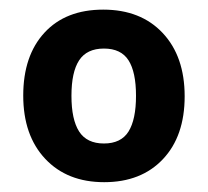

<svg xmlns="http://www.w3.org/2000/svg" viewBox="-20 -742 428 395"><path d="M142.8 -617.9Q127 -593.8 127 -544.9Q127 -496.1 142.8 -471.4Q158.7 -446.8 193.8 -446.8Q229 -446.8 244.4 -471.4Q259.8 -496.1 259.8 -544.9Q259.8 -593.8 244.4 -617.9Q229 -642.1 193.8 -642.1Q158.7 -642.1 142.8 -617.9ZM314.7 -674.1Q359.9 -626 359.9 -543.9Q359.9 -461.9 315.2 -414.6Q270.5 -367.2 194.3 -367.2Q118.2 -367.2 73 -415.3Q27.8 -463.4 27.8 -545.4Q27.8 -627.4 71.5 -674.8Q115.2 -722.2 192.4 -722.2Q269.5 -722.2 314.7 -674.1Z"/></svg>

Font: NotoSans-Bold
Style: Bold
Weight: 700
Designer: Monotype Design team
Foundry: Monotype Imaging Inc.
Version: Version 1.04